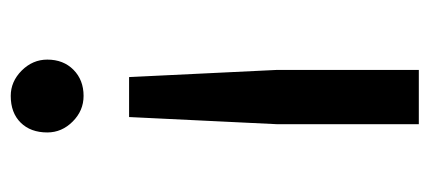

<svg xmlns="http://www.w3.org/2000/svg" viewBox="-239 -333 792 354"><g transform="rotate(-90 157.0 -156.0)"><path d="M105 220.2V-41L118.2 -314H191.9L205.1 -41V220.2ZM89.8 -464.8Q89.8 -495.6 107.9 -513.9Q126 -532.2 157.2 -532.2Q183.6 -532.2 203.9 -512Q224.1 -491.7 224.1 -464.8Q224.1 -435.1 205.3 -416.5Q186.5 -397.9 157.2 -397.9Q129.9 -397.9 109.9 -418Q89.8 -438 89.8 -464.8Z"/></g></svg>

Font: ABeeZee
Style: Regular
Weight: 400
Designer: Anja Meiners
Foundry: Anja Meiners
Version: Version 1.002